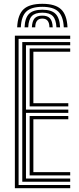

<svg xmlns="http://www.w3.org/2000/svg" viewBox="-20 -987 416 1007"><path d="M58 0V-800H348.2V-783.2H77.5V-16.8H348.2V0ZM96.8 -33.8V-766.2H348.2V-749.5H116.2V-412H338.2V-395.2H116.2V-50.5H348.2V-33.8ZM135.5 -429V-732.8H348.2V-715.8H155V-445.8H338.2V-429ZM135.5 -67.2V-378.5H338.2V-361.5H155V-84.2H348.2V-67.2ZM202 -967Q134.2 -967 103.6 -938.4Q73 -909.8 70 -843.8H89.2Q91.8 -901.5 118 -926.4Q144.2 -951.2 202 -951.2Q259.5 -951.2 285.6 -926.4Q311.8 -901.5 314.5 -843.8H334Q330.8 -909.8 300.1 -938.4Q269.5 -967 202 -967ZM202 -936Q154.2 -936 132.5 -914.6Q110.8 -893.2 108.8 -843.8H128Q129.8 -884.8 146.9 -902.6Q164 -920.5 202 -920.5Q239.8 -920.5 256.9 -902.6Q274 -884.8 276 -843.8H295.2Q292.8 -893.2 271.1 -914.6Q249.5 -936 202 -936ZM202 -905Q174.2 -905 161.5 -890.8Q148.8 -876.5 147.2 -843.8H164.8Q165.2 -889.5 202 -889.5Q239 -889.5 239.2 -843.8H256.5Q255 -876.5 242.2 -890.8Q229.5 -905 202 -905Z"/></svg>

Font: Big Shoulders Inline Text SemiBold
Style: Regular
Weight: 600
Designer: Patric King
Foundry: XO Type Co
Version: Version 1.000